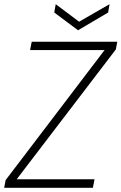

<svg xmlns="http://www.w3.org/2000/svg" viewBox="-31 -900 582 920"><path d="M-11 0 -4 -37 470 -660H113L121 -700H531L524 -663L49 -41H422L414 0ZM494 -880 487 -840 343 -755 229 -840 236 -880 348 -796Z"/></svg>

Font: DM Sans 28pt ExtraLight
Style: Italic
Weight: 250
Italic angle: -10°
Version: Version 4.004;gftools[0.9.30]